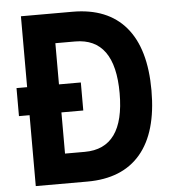

<svg xmlns="http://www.w3.org/2000/svg" viewBox="-55 -851 810 901"><g transform="rotate(-5 350.0 -400.0)"><path d="M77 0V-334H27V-466H77V-800H320Q485 -800 571 -698.5Q657 -597 657 -400Q657 -203 571 -101.5Q485 0 320 0ZM227 -140H320Q507 -140 507 -400Q507 -660 320 -660H227V-466H330V-334H227Z"/></g></svg>

Font: Martian Mono SemiBold
Style: Regular
Weight: 600
Monospace: yes
Designer: Roman Shamin
Foundry: Evil Martians
Version: Version 1.000; ttfautohint (v1.8.4.7-5d5b)